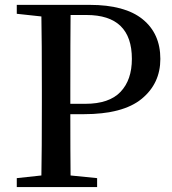

<svg xmlns="http://www.w3.org/2000/svg" viewBox="-20 -757 695 777"><path d="M330.1 -696.3H265.6Q264.6 -597.7 264.6 -393.6V-336.9H325.2Q421.9 -336.9 467.8 -385.3Q513.7 -433.6 513.7 -518.6Q513.7 -696.3 330.1 -696.3ZM318.4 -294.9H264.6Q264.6 -132.8 265.6 -46.9L373 -36.1V0H47.9V-36.1L147.5 -46.9Q149.4 -143.6 149.4 -342.8V-393.6Q149.4 -592.8 147.5 -690.4L47.9 -701.2V-737.3H342.8Q485.4 -737.3 557.1 -679.2Q628.9 -621.1 628.9 -518.6Q628.9 -418.9 553.2 -356.9Q477.5 -294.9 318.4 -294.9Z"/></svg>

Font: Bpmf Zihi Serif SemiBold
Style: SemiBold
Weight: 600
Foundry: But Ko
Version: Version 1.320